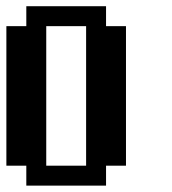

<svg xmlns="http://www.w3.org/2000/svg" viewBox="-20 -582 540 602"><path d="M312.5 0V-62.5H375V-500H312.5V-562.5H62.5V-500H0V-62.5H62.5V0ZM125 -62.5V-500H250V-62.5Z"/></svg>

Font: Chicago Kare
Style: Regular
Weight: 400
Designer: Duane King
Version: Version 1.001;hotconv 1.0.109;makeotfexe 2.5.65596